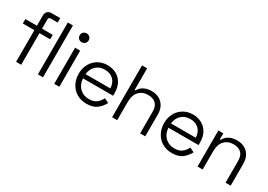

<svg xmlns="http://www.w3.org/2000/svg" viewBox="5 -1465 3134 2244"><g transform="rotate(30 1571.5 -343.0)"><path d="M541 -700V0H472V-700ZM178 -487V-625Q178 -659.2 197.9 -679.6Q217.8 -700 251 -700H369.5V-640H275Q247 -640 247 -610V-487H391.5V-427H247V0H178V-427H22V-487Z M761.5 0H692.5V-487H761.5ZM666.5 -640.8Q666.5 -666.8 683.8 -683.6Q701 -700.5 727 -700.5Q753 -700.5 770.2 -683.6Q787.5 -666.8 787.5 -640.8Q787.5 -614.8 770.2 -597.9Q753 -581 727 -581Q701 -581 683.8 -597.9Q666.5 -614.8 666.5 -640.8Z M880.9 -247.3Q880.9 -319.6 912.4 -377.5Q943.9 -435.5 999.6 -468.3Q1055.3 -501 1124.7 -501Q1193 -501 1245.9 -472.2Q1298.8 -443.3 1328.5 -388.7Q1358.3 -334.1 1358.3 -261.3V-223.2H952Q957 -143.3 1006 -95.5Q1054.9 -47.7 1131.7 -47.7Q1192.9 -47.7 1230.3 -75.5Q1267.7 -103.3 1289.8 -150.5L1350.8 -120.7Q1320 -62.1 1270 -24.1Q1220.1 14 1131.7 14Q1057.2 14 1000.3 -20Q943.3 -54 912.1 -113.7Q880.9 -173.4 880.9 -247.3ZM1287.1 -281.1Q1283.7 -356.5 1239.8 -398Q1195.8 -439.4 1124.7 -439.4Q1053.7 -439.4 1007.4 -396.9Q961 -354.4 952.5 -281.1Z M1542.5 -700V-408H1552.5Q1603.5 -496.5 1726.8 -496.5Q1780.8 -496.5 1824.8 -473.4Q1868.8 -450.2 1894.6 -405.1Q1920.5 -360 1920.5 -296V0H1851.5V-291.5Q1851.5 -365.5 1814.4 -401Q1777.2 -436.5 1709.5 -436.5Q1634.2 -436.5 1588.4 -387.1Q1542.5 -337.8 1542.5 -245.5V0H1473.5V-700Z M2033.9 -247.3Q2033.9 -319.6 2065.4 -377.5Q2096.9 -435.5 2152.6 -468.3Q2208.3 -501 2277.7 -501Q2346 -501 2398.9 -472.2Q2451.8 -443.3 2481.5 -388.7Q2511.3 -334.1 2511.3 -261.3V-223.2H2105Q2110 -143.3 2159 -95.5Q2207.9 -47.7 2284.7 -47.7Q2345.9 -47.7 2383.3 -75.5Q2420.7 -103.3 2442.8 -150.5L2503.8 -120.7Q2473 -62.1 2423 -24.1Q2373.1 14 2284.7 14Q2210.2 14 2153.3 -20Q2096.3 -54 2065.1 -113.7Q2033.9 -173.4 2033.9 -247.3ZM2440.1 -281.1Q2436.7 -356.5 2392.8 -398Q2348.8 -439.4 2277.7 -439.4Q2206.7 -439.4 2160.4 -396.9Q2114 -354.4 2105.5 -281.1Z M2693.5 -487V-404H2703.5Q2752.2 -496.5 2879.8 -496.5Q2933.8 -496.5 2977.8 -473.4Q3021.8 -450.2 3047.6 -405.1Q3073.5 -360 3073.5 -296V0H3004.5V-291.5Q3004.5 -365.5 2967.4 -401Q2930.2 -436.5 2862.5 -436.5Q2787.2 -436.5 2741.4 -387.1Q2695.5 -337.8 2695.5 -245.5V0H2626.5V-487Z"/></g></svg>

Font: Space Grotesk Variable
Style: Regular
Weight: 400
Designer: Florian Karsten (Space Grotesk), Colophon Foundry (Space Mono)
Foundry: Florian Karsten
Version: Version 1.106